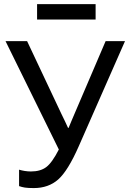

<svg xmlns="http://www.w3.org/2000/svg" viewBox="-20 -914 644 948"><path d="M74.2 -76.2Q86.9 -72.3 102.5 -69.8Q118.2 -67.4 132.8 -67.4Q179.7 -67.4 208.5 -89.1Q237.3 -110.8 270.5 -175.8L7.3 -710.9H113.8L283.2 -351.6Q295.4 -326.2 301.8 -313.2Q308.1 -300.3 315.9 -282.7H318.8Q326.2 -300.3 331.3 -313Q336.4 -325.7 347.7 -351.6L501.5 -710.9H597.2L369.1 -192.4Q315.4 -70.3 267.3 -27.8Q219.2 14.6 147 14.6Q118.2 14.6 103 12.2Q87.9 9.8 74.2 4.9ZM163.1 -817.4V-893.6H452.1V-817.4Z"/></svg>

Font: RobotoFlex
Style: Regular
Weight: 400
Designer: Berlow after Robertson
Foundry: Google
Version: Version 2.136